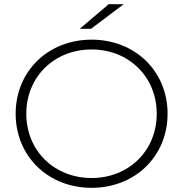

<svg xmlns="http://www.w3.org/2000/svg" viewBox="-20 -895 878 920"><path d="M416 -757C416 -757 362 -757 362 -757C362 -757 501 -875 501 -875C501 -875 573 -875 573 -875C573 -875 416 -757 416 -757ZM419 5C210 5 55 -147 55 -350C55 -553 210 -705 419 -705C627 -705 783 -554 783 -350C783 -146 627 5 419 5ZM419 -42C597 -42 731 -173 731 -350C731 -527 597 -658 419 -658C240 -658 106 -527 106 -350C106 -173 240 -42 419 -42Z"/></svg>

Font: TamingNoise
Style: Regular
Weight: 500
Designer: Julieta Ulanovsky
Foundry: Julieta Ulanovsky
Version: ""